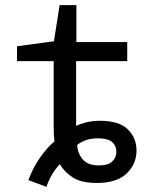

<svg xmlns="http://www.w3.org/2000/svg" viewBox="-20 -699 603 744"><path d="M90 -1Q108 -50 136 -89.5Q164 -129 191 -151Q188 -174 188 -209V-462H46V-520L189 -539L211 -679H276V-536H473V-462H275V-211Q291 -219 314.5 -225Q338 -231 367 -231Q442 -231 475.5 -197.5Q509 -164 509 -116Q509 -63 470.5 -26.5Q432 10 355 10Q294 10 261 -12Q228 -34 212 -63Q177 -26 160 25ZM364 -58Q399 -58 415 -73.5Q431 -89 431 -111Q431 -134 414.5 -148.5Q398 -163 360 -163Q331 -163 310.5 -155Q290 -147 279 -137Q281 -104 301 -81Q321 -58 364 -58Z"/></svg>

Font: Noto Sans Mono SemiCondensed
Style: Regular
Weight: 400
Width: 4
Designer: Monotype Design Team
Foundry: Monotype Imaging Inc.
Version: Version 2.014